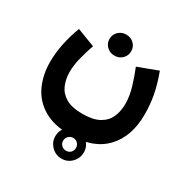

<svg xmlns="http://www.w3.org/2000/svg" viewBox="-180 -591 1062 1098"><g transform="rotate(30 350.5 -42.0)"><path d="M279.8 263.7Q279.8 224.6 307.6 197.3Q335.4 169.9 374 169.9Q413.1 169.9 440.4 197.3Q467.8 224.6 467.8 263.7Q467.8 302.2 440.4 330.1Q413.1 357.9 374 357.9Q335.4 357.9 307.6 330.1Q279.8 302.2 279.8 263.7ZM331.5 263.7Q331.5 281.2 343.8 293.5Q356 305.7 374 305.7Q392.1 305.7 404.1 293.7Q416 281.7 416 263.7Q416 245.6 403.8 233.4Q391.6 221.2 374 221.2Q356.4 221.2 344 233.6Q331.5 246.1 331.5 263.7ZM270 -373Q270 -402.3 291 -422.4Q312 -442.4 341.8 -442.4Q372.1 -442.4 392.6 -422.4Q413.1 -402.3 413.1 -373Q413.1 -343.8 392.6 -323.7Q372.1 -303.7 341.8 -303.7Q312 -303.7 291 -323.7Q270 -343.8 270 -373ZM348.1 76.2Q418.9 76.2 459.5 53.7Q500 31.2 517.3 -7.6Q534.7 -46.4 534.7 -95.2Q534.7 -147.5 517.8 -203.4Q501 -259.3 480 -310.5L610.4 -359.4Q637.7 -285.6 649.2 -224.1Q660.6 -162.6 660.6 -98.6Q660.6 46.9 580.8 131.3Q501 215.8 348.1 215.8Q243.2 215.8 175 175.8Q106.9 135.7 74.2 66.4Q41.5 -2.9 41.5 -90.3Q41.5 -148.4 54.2 -210.4Q66.9 -272.5 90.8 -334.5L209.5 -289.1Q191.4 -237.3 179.2 -188Q167 -138.7 167 -95.7Q167 -48.8 183.6 -9.8Q200.2 29.3 239.7 52.7Q279.3 76.2 348.1 76.2Z"/></g></svg>

Font: Vazirmatn RD UI ExtraBold
Style: Regular
Weight: 800
Designer: Saber Rastikerdar
Foundry: Saber Rastikerdar
Version: Version 33.003